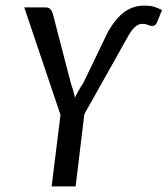

<svg xmlns="http://www.w3.org/2000/svg" viewBox="-20 -668 601 688"><path d="M282.2 -258.8 251 0H165L196.8 -256.3L66.9 -641.6H142.6Q153.8 -641.6 159.7 -636Q165.5 -630.4 168.5 -621.6L233.4 -371.6Q238.3 -356.9 242.2 -343.8Q246.1 -330.6 248.5 -317.9Q259.8 -342.8 278.8 -371.1L367.7 -555.7Q397 -605 427.7 -626.5Q458.5 -647.9 497.1 -647.9Q517.1 -647.9 531 -644Q544.9 -640.1 560.5 -631.8L543.5 -590.3Q538.6 -577.6 530.8 -575.9Q522.9 -574.2 515.6 -576.7Q511.7 -578.6 504.9 -580.6Q498 -582.5 490.7 -582.5Q475.1 -582.5 462.4 -570.3Q449.7 -558.1 437 -534.7Z"/></svg>

Font: Carlito
Style: Italic
Weight: 400
Italic angle: -7°
Designer: Lukasz Dziedzic
Foundry: tyPoland Lukasz Dziedzic
Version: Version 1.104